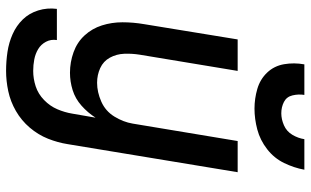

<svg xmlns="http://www.w3.org/2000/svg" viewBox="-210 -574 997 616"><g transform="rotate(90 288.0 -265.5)"><path d="M207 213Q239 213 272 206Q305 199 335.5 181.5Q366 164 389 137Q412 110 424.5 78.5Q437 47 442 15L532 -530H432L376 -193Q371 -163 353.5 -134.5Q336 -106 305.5 -92.5Q275 -79 245 -79Q220 -79 198 -89Q176 -99 164.5 -120Q153 -141 152 -166Q151 -191 155 -216L207 -530H106L57 -230Q51 -195 51 -160.5Q51 -126 61 -94.5Q71 -63 93 -39Q115 -15 147 -3.5Q179 8 213 8Q241 8 268.5 -0.5Q296 -9 318.5 -29Q341 -49 357 -74L344 1Q340 25 330 48.5Q320 72 300.5 91Q281 110 256.5 118Q232 126 207 126Q188 126 170 122.5Q152 119 137 110Q122 101 113.5 85Q105 69 108 50H8Q4 81 13 110Q22 139 42 159.5Q62 180 89 192Q116 204 146 208.5Q176 213 207 213ZM328 -584Q361 -584 395 -593Q429 -602 458 -624.5Q487 -647 502.5 -679Q518 -711 524 -744H426Q423 -724 412 -705.5Q401 -687 381.5 -678.5Q362 -670 343 -670Q323 -670 306.5 -678.5Q290 -687 285.5 -706Q281 -725 284 -744H186Q180 -711 185.5 -679Q191 -647 212.5 -624.5Q234 -602 265 -593Q296 -584 328 -584Z"/></g></svg>

Font: Iosevka Sparkle Medium
Style: Italic
Weight: 500
Italic angle: -9°
Designer: Belleve Invis
Foundry: Belleve Invis
Version: Version 4.5.0; ttfautohint (v1.8.3)